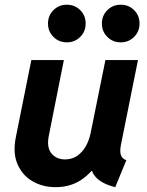

<svg xmlns="http://www.w3.org/2000/svg" viewBox="-20 -774 615 802"><path d="M211.5 7.8Q158.7 7.8 116.1 -16.7Q73.6 -41.2 53.2 -88Q32.8 -134.9 46.3 -201.7L110.9 -523.1H246.8L184.1 -208.1Q174 -158.6 194.8 -133.3Q215.7 -108.1 251.2 -108.1Q280.6 -108.1 302.3 -123Q324 -138 338.3 -163Q352.5 -188.1 358.5 -217.9L420.3 -523.1H556.3L484.9 -167.7Q480 -141.8 484.9 -126.5Q489.8 -111.2 507.7 -104.8L461.4 7.8Q405.8 -6 380.5 -33.8Q355.1 -61.7 361.8 -98.8L397.4 -60H328L390.6 -98.9Q362.6 -51.2 317.7 -21.7Q272.8 7.8 211.5 7.8ZM484.4 -597.1Q451.2 -597.1 428.4 -619.8Q405.6 -642.6 405.6 -675.7Q405.6 -709 428.4 -731.7Q451.2 -754.3 484.3 -754.3Q517.6 -754.3 540.2 -731.7Q562.9 -709 562.9 -675.8Q562.9 -642.6 540.2 -619.9Q517.6 -597.1 484.4 -597.1ZM259.3 -597.1Q226.1 -597.1 203.3 -619.8Q180.5 -642.6 180.5 -675.7Q180.5 -709 203.3 -731.7Q226.1 -754.3 259.1 -754.3Q292.5 -754.3 315.1 -731.7Q337.8 -709 337.8 -675.8Q337.8 -642.6 315.1 -619.9Q292.5 -597.1 259.3 -597.1Z"/></svg>

Font: Reddit Sans
Style: Italic
Weight: 400
Italic angle: -11.25°
Designer: Stephen Hutchings
Version: Version 1.013